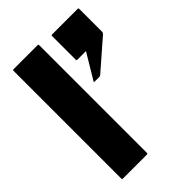

<svg xmlns="http://www.w3.org/2000/svg" viewBox="-216 -813 900 900"><g transform="rotate(-45 234.0 -362.5)"><path d="M309.5 -415H277.5Q272 -415 275 -420L350 -545H292.5Q287.5 -545 287.5 -550V-707.5Q287.5 -712.5 292.5 -712.5H462.5Q467.5 -712.5 467.5 -707.5V-555Q467.5 -550 463 -545L319.5 -420Q314 -415 309.5 -415ZM49.5 -725H209.5Q214.5 -725 214.5 -720V-5Q214.5 0 209.5 0H49.5Q44.5 0 44.5 -5V-720Q44.5 -725 49.5 -725Z"/></g></svg>

Font: MFEK Sans
Style: Bold
Weight: 700
Designer: Owen Earl
Foundry: indestructible type*
Version: Version 0.001; ttfautohint (v1.8.4.7-5d5b)